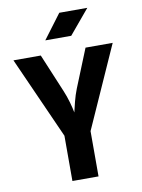

<svg xmlns="http://www.w3.org/2000/svg" viewBox="-101 -1018 802 1086"><g transform="rotate(-10 300.0 -475.0)"><path d="M225 0V-260L15 -730H172L264 -510Q278 -477 288.5 -440Q299 -403 303 -380Q308 -403 317.5 -440Q327 -477 340 -510L429 -730H585L375 -260V0ZM212 -810 317 -950H478L361 -810Z"/></g></svg>

Font: NKDuy Mono ExtraBold
Style: Regular
Weight: 800
Monospace: yes
Designer: NKDuy
Foundry: NKDuy
Version: Version 2.251; ttfautohint (v1.8.4.7-5d5b)